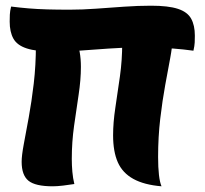

<svg xmlns="http://www.w3.org/2000/svg" viewBox="-20 -639 718 674"><path d="M535 -88Q535 -51 538 -25Q541 1 547 15Q486 10 448 -11Q410 -32 393.5 -69.5Q377 -107 377 -164Q377 -209 385 -261.5Q393 -314 401 -371Q409 -428 409 -487Q409 -510 407.5 -532.5Q406 -555 400 -575Q418 -578 439 -580.5Q460 -583 476 -583Q538 -583 561.5 -563.5Q585 -544 585 -497Q585 -475 577.5 -435Q570 -395 560 -340.5Q550 -286 542.5 -222Q535 -158 535 -88ZM106 -480Q106 -517 103 -543.5Q100 -570 94 -583Q156 -578 193 -557Q230 -536 247 -498.5Q264 -461 264 -404Q264 -359 256 -306.5Q248 -254 240 -197Q232 -140 232 -81Q232 -59 234 -36Q236 -13 241 7Q223 10 201.5 12.5Q180 15 165 15Q104 15 80 -4.5Q56 -24 56 -71Q56 -93 63.5 -133Q71 -173 81 -227.5Q91 -282 98.5 -346Q106 -410 106 -480ZM510 -619Q571 -619 604.5 -608Q638 -597 651 -573.5Q664 -550 664 -514Q664 -502 663.5 -490Q663 -478 659 -461Q623 -466 589 -468.5Q555 -471 521.5 -471.5Q488 -472 453 -472Q410 -472 361.5 -468.5Q313 -465 263.5 -461.5Q214 -458 167 -458Q108 -458 74 -469Q40 -480 27 -503.5Q14 -527 14 -563Q14 -575 14.5 -587.5Q15 -600 19 -616Q51 -612 81 -609.5Q111 -607 146 -606Q181 -605 225 -605Q269 -605 317 -608.5Q365 -612 415 -615.5Q465 -619 510 -619Z"/></svg>

Font: Merienda ExtraBold
Style: Regular
Weight: 800
Designer: Eduardo Rodriguez Tunni
Foundry: Eduardo Rodriguez Tunni
Version: Version 2.001